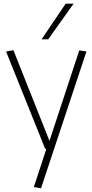

<svg xmlns="http://www.w3.org/2000/svg" viewBox="-20 -810 500 1044"><path d="M164 207 232 0H226L13 -530L53 -537L249 -44L411 -536L450 -530L203 214ZM206 -596 337 -790H380L242 -596Z"/></svg>

Font: Georama ExtraLight
Style: Regular
Weight: 250
Version: Version 1.001